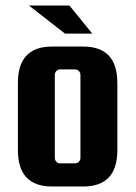

<svg xmlns="http://www.w3.org/2000/svg" viewBox="-20 -667 492 697"><path d="M406 -366V-122Q406 10 282 10H169Q45 10 45 -122V-366Q45 -498 169 -498H282Q406 -498 406 -366ZM272 -94V-395Q272 -403 266.5 -409Q261 -415 253 -415H198Q190 -415 184.5 -409Q179 -403 179 -395V-94Q179 -86 184.5 -80Q190 -74 198 -74H253Q261 -74 266.5 -80Q272 -86 272 -94ZM216 -545 85 -647H232L315 -545Z"/></svg>

Font: Squada One
Style: Regular
Weight: 400
Version: Version 1.001